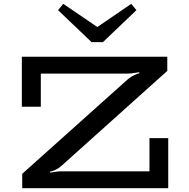

<svg xmlns="http://www.w3.org/2000/svg" viewBox="-20 -982 985 1002"><path d="M96 0V-75L649 -570Q664 -582 681 -590Q698 -598 708 -600L706 -605Q697 -604 679.5 -601Q662 -598 643 -598H193V-425H94V-686H853V-612L298 -114Q284 -102 268 -95Q252 -88 241 -86L242 -81Q252 -83 269.5 -85.5Q287 -88 304 -88H760V-261H858V0ZM665 -962 692 -929 517 -762H458L283 -929L310 -962L488 -841Z"/></svg>

Font: BioRhyme SemiExpanded
Style: Regular
Weight: 400
Width: 6
Designer: Aoife Mooney
Foundry: Aoife Mooney Type
Version: Version 1.600;gftools[0.9.33]